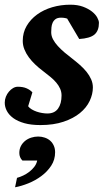

<svg xmlns="http://www.w3.org/2000/svg" viewBox="-27 -520 462 817"><path d="M394 -422.9Q394 -389.2 375 -373Q356 -356.9 310.1 -354L258.8 -440.9Q255.4 -441.9 251.5 -442.9Q248 -443.8 243.2 -444.3Q238.3 -444.8 232.9 -444.8Q217.8 -444.8 209.5 -438.7Q201.2 -432.6 197 -423.3Q192.9 -414.1 191.9 -403.1Q190.9 -392.1 190.9 -382.8Q190.9 -367.2 198.7 -352.5Q206.5 -337.9 219.2 -324Q231.9 -310.1 247.8 -296.6Q263.7 -283.2 279.8 -271Q296.9 -257.8 312.7 -243.9Q328.6 -230 341.1 -214.6Q353.5 -199.2 360.8 -182.6Q368.2 -166 368.2 -147.9Q368.2 -119.1 354.5 -90.3Q340.8 -61.5 313 -38.8Q285.2 -16.1 243.2 -2Q201.2 12.2 145 12.2Q105.5 12.2 76.9 4.2Q48.3 -3.9 29.8 -17.3Q11.2 -30.8 2.2 -47.9Q-6.8 -64.9 -6.8 -83Q-6.8 -96.2 -2 -108.4Q2.9 -120.6 11 -130.1Q19 -139.6 28.8 -145.3Q38.6 -150.9 48.8 -150.9Q70.8 -150.9 85.9 -144.3Q101.1 -137.7 110.8 -127L92.8 -67.9Q98.1 -60.5 107.9 -54.7Q117.7 -48.8 129.2 -44.9Q140.6 -41 152.6 -39.1Q164.6 -37.1 174.8 -37.1Q205.1 -37.1 220 -57.9Q234.9 -78.6 234.9 -113.8Q234.9 -128.9 229 -142.3Q223.1 -155.8 212.4 -168.5Q201.7 -181.2 186.5 -193.6Q171.4 -206.1 152.8 -220.2Q137.2 -231.9 122.3 -246.1Q107.4 -260.3 95.7 -276.1Q84 -292 76.9 -309.6Q69.8 -327.1 69.8 -346.2Q69.8 -381.3 86.4 -409.7Q103 -438 130.9 -458.3Q158.7 -478.5 195.3 -489.3Q231.9 -500 272 -500Q303.2 -500 326.2 -491.5Q349.1 -482.9 364.3 -470.9Q379.4 -459 386.7 -445.6Q394 -432.1 394 -422.9ZM207.5 127.9Q207.5 159.7 190.9 185.1Q174.3 210.4 148.9 229.2Q123.5 248 93.8 260Q64 272 37.1 276.9L45.4 236.8Q58.1 233.4 72 226.8Q85.9 220.2 98.1 210.7Q110.4 201.2 119.4 189.2Q128.4 177.2 131.3 163.1H68.4Q55.2 149.9 55.2 130.9Q55.2 114.3 62 101.3Q68.8 88.4 80.1 79.3Q91.3 70.3 105.7 65.7Q120.1 61 135.3 61Q150.4 61 163.8 65.7Q177.2 70.3 186.8 78.9Q196.3 87.4 201.9 99.9Q207.5 112.3 207.5 127.9Z"/></svg>

Font: Charis SIL
Style: Bold Italic
Weight: 700
Italic angle: -11°
Foundry: SIL International
Version: Version 4.112